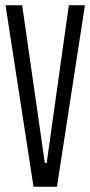

<svg xmlns="http://www.w3.org/2000/svg" viewBox="-20 -708 342 728"><path d="M107 0 1 -688H64L150 -90H157L241 -688H302L196 0Z"/></svg>

Font: Saira Ultra Condensed
Style: Regular
Weight: 400
Width: 1
Designer: Hector Gatti with collaboration of the Omnibus-Type team
Foundry: Omnibus-Type
Version: Version 1.001; ttfautohint (v1.8)